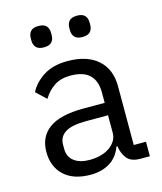

<svg xmlns="http://www.w3.org/2000/svg" viewBox="-110 -802 755 895"><g transform="rotate(-15 267.0 -354.5)"><path d="M460 0Q415 0 395.5 -24Q376 -48 371 -84H366Q349 -36 310 -12Q271 12 217 12Q135 12 89.5 -30Q44 -72 44 -144Q44 -217 97.5 -256Q151 -295 264 -295H366V-346Q366 -401 336 -430Q306 -459 244 -459Q197 -459 165.5 -438Q134 -417 113 -382L65 -427Q86 -469 132 -498.5Q178 -528 248 -528Q342 -528 394 -482Q446 -436 446 -354V-70H505V0ZM230 -56Q260 -56 285 -63Q310 -70 328 -83Q346 -96 356 -113Q366 -130 366 -150V-235H260Q191 -235 159.5 -215Q128 -195 128 -157V-136Q128 -98 155.5 -77Q183 -56 230 -56ZM160 -618Q134 -618 122.5 -630.5Q111 -643 111 -664V-675Q111 -696 122.5 -708.5Q134 -721 160 -721Q186 -721 197.5 -708.5Q209 -696 209 -675V-664Q209 -643 197.5 -630.5Q186 -618 160 -618ZM346 -618Q320 -618 308.5 -630.5Q297 -643 297 -664V-675Q297 -696 308.5 -708.5Q320 -721 346 -721Q372 -721 383.5 -708.5Q395 -696 395 -675V-664Q395 -643 383.5 -630.5Q372 -618 346 -618Z"/></g></svg>

Font: IBM Plex Sans Thai Looped
Style: Regular
Weight: 400
Designer: Mike Abbink, Paul van der Laan, Pieter van Rosmalen, Ben Mitchell, Mark Frömberg
Foundry: Bold Monday
Version: Version 1.1